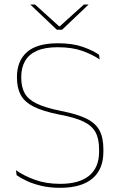

<svg xmlns="http://www.w3.org/2000/svg" viewBox="-20 -844 548 872"><path d="M252.5 9Q206 9 168 0Q130 -9 101.8 -22.2Q73.5 -35.5 55.5 -48.5L52.5 -71Q89.5 -45 139.8 -27Q190 -9 253.5 -9Q340 -9 385 -46.2Q430 -83.5 430 -154.5V-166.5Q430 -214 413.5 -244Q397 -274 357.8 -292.5Q318.5 -311 250 -323.5Q174.5 -338.5 132.5 -360Q90.5 -381.5 73.8 -413.5Q57 -445.5 57 -491.5V-494.5Q57 -567 102.2 -607.2Q147.5 -647.5 243 -647.5Q310 -647.5 357 -630.8Q404 -614 430 -595L432.5 -574Q400 -596.5 353.5 -613Q307 -629.5 242 -629.5Q184.5 -629.5 148 -613.5Q111.5 -597.5 94 -567.2Q76.5 -537 76.5 -494.5V-491.5Q76.5 -449.5 92 -421Q107.5 -392.5 146.8 -373.5Q186 -354.5 258 -340Q332 -325.5 373.5 -304.8Q415 -284 432.2 -251Q449.5 -218 449.5 -167V-154.5Q449.5 -75 399.5 -33Q349.5 9 252.5 9ZM238 -709 118 -823V-823.5H139L248.5 -724.5H251.5L361 -823.5H382V-823L262 -709Z"/></svg>

Font: Anek Latin Thin
Style: Regular
Weight: 250
Designer: Yesha Goshar
Foundry: Ek Type
Version: Version 1.003